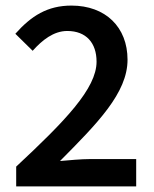

<svg xmlns="http://www.w3.org/2000/svg" viewBox="-20 -668 553 688"><path d="M97 -486C131 -524 172 -557 221 -557C289 -557 326 -514 326 -447C326 -351 214 -235 38 -71V0H468V-98H302C271 -98 229 -94 195 -91C329 -226 437 -335 437 -454C437 -571 358 -648 236 -648C150 -648 92 -611 35 -547Z"/></svg>

Font: DAIFUKU Sans Semibold
Style: Regular
Weight: 600
Designer: Original font ‘Source Sans 3’ : Paul D. Hunt
Foundry: Daifuku
Version: Version 1.000